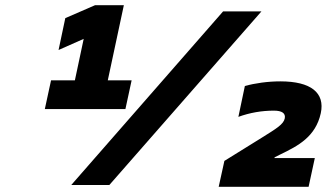

<svg xmlns="http://www.w3.org/2000/svg" viewBox="-20 -714 1261 741"><path d="M153 -293H464L488 -404H396L458 -694H347L232 -644L206 -521L303 -564L269 -404H177ZM255 0H402L989 -670H841ZM824 7H1171L1195 -104H1039L1040 -107L1064 -119C1130 -151 1198 -186 1218 -277C1235 -356 1180 -400 1062 -400C1014 -400 964 -393 925 -382L900 -263C944 -279 990 -287 1037 -287C1068 -287 1083 -277 1079 -257C1074 -234 1047 -218 991 -183L846 -93Z"/></svg>

Font: LT Wave Text Black Italic
Style: Regular
Weight: 900
Designer: Daniel Lyons
Version: Version 2.5 (Glyphs App)